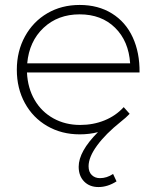

<svg xmlns="http://www.w3.org/2000/svg" viewBox="-20 -542 629 776"><path d="M544 -249H89Q92 -186 120 -138Q148 -90 196 -63.5Q244 -37 304 -37Q357 -37 402.5 -55.5Q448 -74 480 -109L504 -82Q490 -67 467 -49Q407 -1 372.5 46Q338 93 338 130Q338 153 351 165.5Q364 178 384 178Q412 178 437 161L451 191Q415 214 378 214Q342 214 320 191.5Q298 169 298 132Q298 70 376 -8Q342 1 302 1Q229 1 171 -32.5Q113 -66 80.5 -125.5Q48 -185 48 -260Q48 -335 81 -395Q114 -455 171.5 -488.5Q229 -522 302 -522Q377 -522 432.5 -487.5Q488 -453 516.5 -391Q545 -329 544 -249ZM506 -286Q500 -376 445 -430Q390 -484 302 -484Q214 -484 156 -429.5Q98 -375 90 -286Z"/></svg>

Font: Montserrat arm2 ExtraLight
Style: Regular
Weight: 275
Designer: Julieta Ulanovsky
Foundry: Julieta Ulanovsky
Version: Version 6.000